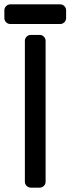

<svg xmlns="http://www.w3.org/2000/svg" viewBox="-28 -860 323 880"><path d="M0 0ZM113 0Q102 0 94 -8Q86 -16 86 -27V-673Q86 -684 94 -692Q102 -700 113 -700H154Q165 -700 173 -692Q181 -684 181 -673V-27Q181 -16 173 -8Q165 0 154 0ZM19 -750Q8 -750 0 -758Q-8 -766 -8 -777V-813Q-8 -824 0 -832Q8 -840 19 -840H248Q259 -840 267 -832Q275 -824 275 -813V-777Q275 -766 267 -758Q259 -750 248 -750Z"/></svg>

Font: Rubik
Style: Regular
Weight: 400
Designer: Hubert & Fischer
Foundry: Hubert & Fischer
Version: Version 1.002; ttfautohint (v1.6)